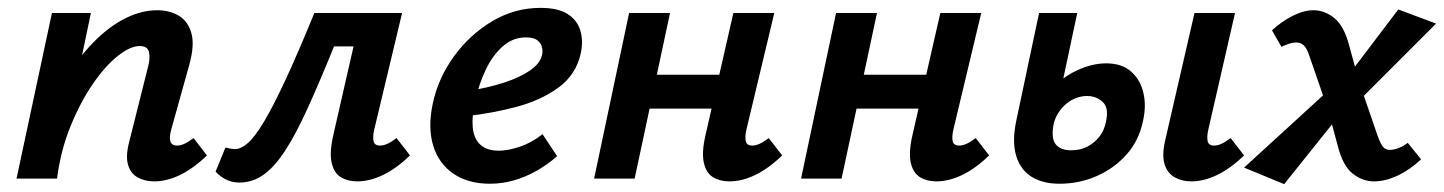

<svg xmlns="http://www.w3.org/2000/svg" viewBox="-20 -454 3670 488"><path d="M372 7Q348 7 330 -3Q312 -13 305.5 -35Q299 -57 308 -92L357 -287Q362 -307 358.5 -322Q355 -337 335 -337Q311 -337 279 -311.5Q247 -286 215.5 -240Q184 -194 159 -132.5Q134 -71 125 0H51Q75 -107 112 -187Q149 -267 194 -320.5Q239 -374 286.5 -401Q334 -428 379 -428Q411 -428 434.5 -414Q458 -400 466.5 -369.5Q475 -339 461 -289L415 -124Q410 -106 413 -95Q416 -84 430 -84Q438 -84 447.5 -88Q457 -92 472 -103L506 -59Q472 -26 438 -9.5Q404 7 372 7ZM22 0 112 -421H211L123 0Z M588 10Q568 10 552 1Q536 -8 528 -18L553 -79Q562 -77 567.5 -76Q573 -75 577 -75Q592 -75 609.5 -90Q627 -105 650 -143Q673 -181 704.5 -248.5Q736 -316 779 -421H941L923 -336H829Q792 -245 762 -179Q732 -113 705 -71.5Q678 -30 650 -10Q622 10 588 10ZM888 7Q864 7 846.5 -3.5Q829 -14 823 -40Q817 -66 827 -110L898 -421H1002L931 -124Q927 -106 929.5 -95Q932 -84 946 -84Q954 -84 963.5 -88Q973 -92 988 -103L1022 -59Q988 -26 954 -9.5Q920 7 888 7Z M1225 13Q1170 13 1132.5 -12.5Q1095 -38 1081 -84Q1067 -130 1080 -191Q1094 -256 1134 -311Q1174 -366 1231 -400Q1288 -434 1354 -434Q1398 -434 1422.5 -418.5Q1447 -403 1455 -376.5Q1463 -350 1456 -318Q1444 -264 1399.5 -231.5Q1355 -199 1293 -182.5Q1231 -166 1166 -159L1171 -223Q1221 -231 1261 -244Q1301 -257 1326.5 -274.5Q1352 -292 1357 -312Q1360 -321 1358 -332Q1356 -343 1346.5 -351Q1337 -359 1317 -359Q1283 -359 1257 -335.5Q1231 -312 1214 -275.5Q1197 -239 1188 -199Q1179 -160 1181.5 -131Q1184 -102 1200.5 -86.5Q1217 -71 1248 -71Q1271 -71 1301 -81Q1331 -91 1359 -113L1396 -57Q1372 -36 1344 -20Q1316 -4 1286 4.5Q1256 13 1225 13Z M1834 7Q1810 7 1792.5 -3.5Q1775 -14 1769 -40Q1763 -66 1773 -110L1844 -421H1948L1877 -124Q1873 -106 1875.5 -95Q1878 -84 1892 -84Q1900 -84 1909.5 -88Q1919 -92 1934 -103L1968 -59Q1934 -26 1900 -9.5Q1866 7 1834 7ZM1490 0 1579 -421H1683L1593 0ZM1575 -178 1593 -264H1863L1844 -178Z M2360 7Q2336 7 2318.5 -3.5Q2301 -14 2295 -40Q2289 -66 2299 -110L2370 -421H2474L2403 -124Q2399 -106 2401.5 -95Q2404 -84 2418 -84Q2426 -84 2435.5 -88Q2445 -92 2460 -103L2494 -59Q2460 -26 2426 -9.5Q2392 7 2360 7ZM2016 0 2105 -421H2209L2119 0ZM2101 -178 2119 -264H2389L2370 -178Z M2673 13Q2630 13 2601.5 -5Q2573 -23 2562.5 -59Q2552 -95 2563 -147L2621 -421H2718L2658 -139Q2651 -102 2663.5 -87Q2676 -72 2702 -72Q2726 -72 2744 -81.5Q2762 -91 2774.5 -107Q2787 -123 2791 -145Q2799 -180 2782.5 -195Q2766 -210 2743 -210Q2729 -210 2715.5 -205Q2702 -200 2690.5 -190.5Q2679 -181 2670.5 -168Q2662 -155 2658 -139H2597Q2610 -175 2631.5 -204Q2653 -233 2679.5 -252.5Q2706 -272 2735 -282.5Q2764 -293 2791 -293Q2831 -293 2854.5 -272.5Q2878 -252 2886 -218.5Q2894 -185 2885 -146Q2875 -97 2843.5 -61.5Q2812 -26 2767.5 -6.5Q2723 13 2673 13ZM3008 7Q2984 7 2965.5 -3.5Q2947 -14 2940 -36.5Q2933 -59 2941 -95L3016 -421H3119L3051 -124Q3047 -106 3049.5 -95Q3052 -84 3066 -84Q3074 -84 3083.5 -88Q3093 -92 3108 -103L3142 -59Q3108 -26 3074 -9.5Q3040 7 3008 7Z M3472 7Q3444 7 3419 -12Q3394 -31 3381 -80L3356 -173L3309 -309Q3302 -331 3294 -338.5Q3286 -346 3275 -346Q3266 -346 3255.5 -342.5Q3245 -339 3237 -335L3213 -377Q3238 -400 3266 -414Q3294 -428 3318 -428Q3347 -428 3371.5 -408Q3396 -388 3409 -339L3434 -247L3481 -110Q3489 -88 3495.5 -80.5Q3502 -73 3512 -73Q3523 -73 3535.5 -78Q3548 -83 3558 -91L3592 -49Q3563 -22 3532 -7.5Q3501 7 3472 7ZM3244 14 3142 -28 3376 -242 3400 -181ZM3418 -182 3393 -244 3534 -430 3630 -394Z"/></svg>

Font: Ysabeau
Style: Bold Italic
Weight: 700
Italic angle: -12°
Designer: Christian Thalmann (Catharsis Fonts)
Version: Version 2.002